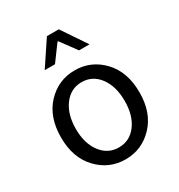

<svg xmlns="http://www.w3.org/2000/svg" viewBox="-173 -828 887 954"><g transform="rotate(-30 271.0 -351.0)"><path d="M46 -242Q46 -360 111.5 -429Q177 -498 271 -498Q365 -498 430.5 -429Q496 -360 496 -242Q496 -126 430.5 -57Q365 12 271 12Q177 12 111.5 -57Q46 -126 46 -242ZM131 -242Q131 -159 170 -107.5Q209 -56 271 -56Q334 -56 372.5 -107.5Q411 -159 411 -242Q411 -326 372.5 -378Q334 -430 271 -430Q209 -430 170 -378Q131 -326 131 -242ZM143 -573 237 -714H305L400 -573H340L273 -664H269L202 -573Z"/></g></svg>

Font: RibengUni
Style: Regular
Weight: 400
Designer: (1) Dr. Andrew Glass (Program Manager at Microsoft Corporation)
(2) Bivuti Chakma (Suz Moriz)
(3) Paul D. Hunt (Adobe Co
Foundry: Bivuti Chakma and Jyoti Chakma
Version: Version 1.2020